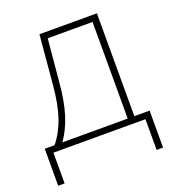

<svg xmlns="http://www.w3.org/2000/svg" viewBox="-125 -629 798 877"><g transform="rotate(-20 273.5 -190.0)"><path d="M8.8 -30.3H56.6Q94.2 -76.7 115 -138.4Q135.7 -200.2 143.6 -290L165 -530.3H444.3V-30.3H518.6V149.4H487.3V0H40V149.4H8.8ZM412.1 -30.3V-500H194.3L174.8 -290Q167.5 -204.6 148.4 -142.3Q129.4 -80.1 94.7 -30.3Z"/></g></svg>

Font: Pretendard Std Thin
Style: Regular
Weight: 100
Designer: Base glyphs from Inter by Rasmus Andersson; Hangeul glyphs from Noto Sans CJK(Source Han Sans) by Jang Soo-young and Kan
Foundry: Kil Hyung-jin
Version: Version 1.309